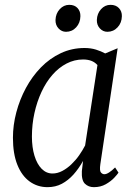

<svg xmlns="http://www.w3.org/2000/svg" viewBox="-20 -764 554 794"><path d="M395 -85.5Q391 -57.5 397.5 -50.5Q404 -43.5 411.5 -43.5Q420 -43.5 431.2 -50.8Q442.5 -58 456 -71.5L470 -50Q466 -43.5 452.5 -29Q439 -14.5 417.5 -2.2Q396 10 368 10Q346 10 331.2 -4.2Q316.5 -18.5 318.5 -56.5L323.5 -98.5Q305.5 -66.5 283.8 -42.2Q262 -18 235.8 -4Q209.5 10 176.5 10Q135 10 102.5 -13.5Q70 -37 51.8 -82.5Q33.5 -128 33.5 -194.5Q33.5 -246.5 47.5 -299.5Q61.5 -352.5 87.2 -400.2Q113 -448 149.2 -485.2Q185.5 -522.5 231.2 -544Q277 -565.5 329.5 -565.5Q355.5 -565.5 377 -558.8Q398.5 -552 415 -543L466.5 -564.5ZM383 -495Q372 -507 357.5 -512.5Q343 -518 323.5 -518Q287.5 -518 255.2 -501.2Q223 -484.5 196.8 -454.5Q170.5 -424.5 151.8 -384.2Q133 -344 122.5 -296.8Q112 -249.5 112 -199Q112 -155 122.5 -120.2Q133 -85.5 152.2 -66Q171.5 -46.5 197 -46.5Q217.5 -46.5 237.5 -57Q257.5 -67.5 275.5 -84.8Q293.5 -102 307.8 -122.5Q322 -143 332 -162.5ZM253 -632.5Q235 -632.5 222 -646.5Q209 -660.5 209.5 -681.5Q210.5 -708 227 -726Q243.5 -744 266.5 -744Q288.5 -744 300.8 -730.5Q313 -717 312.5 -697Q312 -669.5 295 -651Q278 -632.5 253 -632.5ZM424 -632.5Q406 -632.5 393 -646.5Q380 -660.5 380.5 -681.5Q381.5 -708 397.8 -726Q414 -744 437 -744Q459 -744 471.8 -730.5Q484.5 -717 484 -697Q483.5 -669.5 466.2 -651Q449 -632.5 424 -632.5Z"/></svg>

Font: Merriweather 24pt SemiCondensed Light
Style: Italic
Weight: 300
Width: 4
Italic angle: -7.8°
Designer: Eben Sorkin
Foundry: Eben Sorkin
Version: Version 2.101